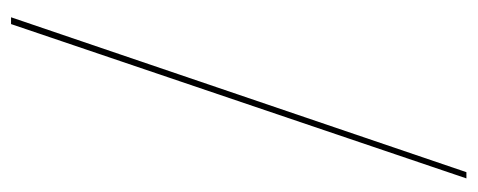

<svg xmlns="http://www.w3.org/2000/svg" viewBox="-272 -520 844 339"><g transform="rotate(90 149.5 -350.0)"><path d="M10 52 283.5 -752H294.5L22 52Z"/></g></svg>

Font: Imbue 100pt Thin
Style: Regular
Weight: 100
Designer: Tyler Finck
Foundry: Etcetera Type Company
Version: Version 1.102; ttfautohint (v1.8.3)